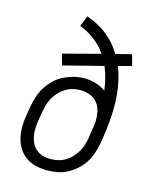

<svg xmlns="http://www.w3.org/2000/svg" viewBox="-112 -812 724 896"><g transform="rotate(15 250.0 -363.5)"><path d="M201 8Q173 8 146 1.5Q119 -5 97.5 -20.5Q76 -36 62.5 -58.5Q49 -81 43 -107Q37 -133 37.5 -161.5Q38 -190 43 -218L50 -259Q54 -284 62 -308.5Q70 -333 84 -355.5Q98 -378 117.5 -397Q137 -416 160.5 -427.5Q184 -439 209 -445.5Q234 -452 260 -452Q289 -452 315.5 -444Q342 -436 364 -420Q360 -450 353 -478Q346 -506 335 -532L143 -483L128 -536L307 -583Q296 -600 281.5 -615Q267 -630 250.5 -642.5Q234 -655 215.5 -665.5Q197 -676 177 -683L198 -735Q224 -726 249.5 -712.5Q275 -699 296.5 -682Q318 -665 336.5 -644Q355 -623 369 -599L445 -618L460 -565L395 -548Q408 -516 415.5 -482Q423 -448 426 -413Q429 -378 428 -342Q427 -306 423 -270Q422 -258 420.5 -246.5Q419 -235 417 -223L411 -182Q406 -157 398.5 -132.5Q391 -108 377 -85.5Q363 -63 343 -44.5Q323 -26 299.5 -13.5Q276 -1 250.5 3.5Q225 8 201 8ZM202 -47Q220 -47 238.5 -51Q257 -55 274 -65Q291 -75 304.5 -89.5Q318 -104 327.5 -120.5Q337 -137 342.5 -155Q348 -173 351 -191L354 -212Q356 -225 358 -239Q360 -253 362 -266Q363 -291 358.5 -315Q354 -339 340.5 -357.5Q327 -376 304 -385Q281 -394 256 -394Q238 -394 220 -389.5Q202 -385 185.5 -375Q169 -365 155.5 -350.5Q142 -336 132.5 -319.5Q123 -303 118 -285.5Q113 -268 110 -250L103 -209Q100 -189 99 -170Q98 -151 101 -132.5Q104 -114 112 -97.5Q120 -81 133.5 -69.5Q147 -58 165 -52.5Q183 -47 202 -47Z"/></g></svg>

Font: Iosevka Slab Light Oblique
Style: Regular
Weight: 300
Italic angle: -9°
Monospace: yes
Designer: Belleve Invis
Foundry: Belleve Invis
Version: Version 11.1.1; ttfautohint (v1.8.3)